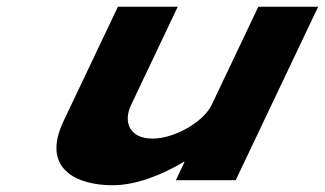

<svg xmlns="http://www.w3.org/2000/svg" viewBox="-20 -548 961 568"><path d="M921.2 -528H744.2L606.3 -238C582.1 -187 495.9 -138 431.7 -138C362.8 -138 343.7 -187 368 -238L505.8 -528H328.8L168.1 -190C100.2 -47 208.8 0 312.9 0C380.7 0 456.2 -29 523.6 -69H526L500.3 -15H677.3Z"/></svg>

Font: Hussar
Style: BdSuprExtOblFive
Weight: 700
Foundry: Cannot Into Space Fonts
Version: Version 2.00